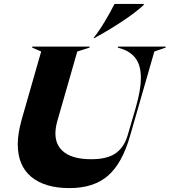

<svg xmlns="http://www.w3.org/2000/svg" viewBox="-20 -951 869 984"><path d="M145 -712H439V-707L376 -687L273 -328Q264 -295 264 -267Q264 -204 310.5 -169.5Q357 -135 448 -135Q530 -135 573.5 -166Q617 -197 635 -260L677 -404Q702 -492 702 -551Q702 -616 675 -652Q648 -688 597 -703L584 -707V-712H829V-707L771 -687L647 -256Q607 -115 534 -51Q461 13 336 13Q210 13 140.5 -44.5Q71 -102 71 -212Q71 -266 91 -338L191 -687L145 -707ZM567 -931H717V-926Q675 -887 605.5 -841Q536 -795 464 -756H459Q487 -791 516 -839Q545 -887 567 -931Z"/></svg>

Font: Nyght Serif Dark Italic
Style: Regular
Weight: 800
Italic angle: -16°
Designer: Maksym Kobuzan
Version: Version 0.400